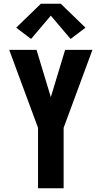

<svg xmlns="http://www.w3.org/2000/svg" viewBox="-20 -1000 540 1020"><path d="M182 0V-321L29 -735H174L250 -484L326 -735H471L318 -321V0ZM145 -793 66 -853 197 -980H303L434 -853L355 -793L250 -917Z"/></svg>

Font: Iosevka SS04 Heavy
Style: Regular
Weight: 900
Monospace: yes
Designer: Belleve Invis
Foundry: Belleve Invis
Version: Version 19.0.0; ttfautohint (v1.8.4)